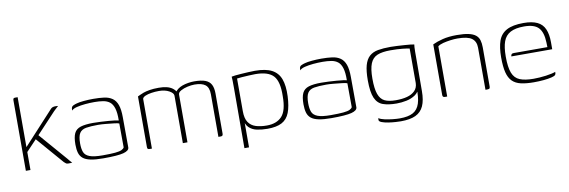

<svg xmlns="http://www.w3.org/2000/svg" viewBox="-48 -854 3893 1314"><g transform="rotate(-10 1898.5 -197.0)"><path d="M67 0V-489Q67 -499 70 -502.5Q73 -506 82 -506H99V-159L308 -386Q314 -393 320.5 -396Q327 -399 337 -400Q344 -400 350 -400Q356 -400 361 -399Q359 -397 353 -391.5Q347 -386 340.5 -380Q334 -374 327 -367L194 -225L363 -30Q369 -21 376 -14Q383 -7 389 0Q382 1 375 1Q368 1 361 1Q352 1 346.5 -2.5Q341 -6 333 -14L171 -201L99 -125V0Z M604 8Q551 8 517 1Q483 -6 464.5 -21Q446 -36 439 -60Q432 -84 432 -118Q432 -169 445 -196Q458 -223 490 -233Q522 -243 577 -243Q602 -243 630 -241.5Q658 -240 684 -238Q710 -236 728.5 -233.5Q747 -231 753 -229Q754 -282 744.5 -313Q735 -344 716.5 -358.5Q698 -373 671 -377.5Q644 -382 611 -382Q578 -382 545.5 -379Q513 -376 487 -369.5Q461 -363 451 -351V-360Q451 -378 464.5 -384.5Q478 -391 491 -394Q508 -399 540.5 -402Q573 -405 606 -405Q649 -405 682 -400.5Q715 -396 738 -380Q761 -364 772.5 -332Q784 -300 784 -245L785 -35Q784 -13 744.5 -2.5Q705 8 604 8ZM604 -13Q659 -13 690.5 -16Q722 -19 736 -26Q750 -33 754 -42L753 -208Q745 -212 718.5 -215Q692 -218 661.5 -221Q631 -224 608 -224Q556 -224 524.5 -218.5Q493 -213 479 -191Q465 -169 465 -120Q465 -83 474 -59.5Q483 -36 513 -24.5Q543 -13 604 -13Z M929 0Q918 0 914.5 -3.5Q911 -7 911 -17V-368Q916 -370 926.5 -375.5Q937 -381 954 -387Q971 -393 997.5 -397.5Q1024 -402 1060 -402Q1091 -402 1114.5 -396.5Q1138 -391 1154.5 -379Q1171 -367 1181 -349H1171Q1179 -362 1193 -372.5Q1207 -383 1225.5 -389.5Q1244 -396 1265.5 -399.5Q1287 -403 1307 -403Q1357 -403 1385 -392Q1413 -381 1425 -357.5Q1437 -334 1437 -296V-17Q1437 -8 1433.5 -4Q1430 0 1421 0H1405Q1405 -74 1405 -148Q1405 -222 1405 -296Q1405 -343 1380.5 -362Q1356 -381 1306 -381Q1283 -381 1256.5 -375Q1230 -369 1210 -358Q1190 -347 1190 -331V0H1158V-330Q1158 -348 1129 -364Q1100 -380 1058 -380Q1031 -380 1005.5 -376Q980 -372 963 -364.5Q946 -357 943 -346V0Z M1567 107 1568 -312Q1568 -341 1567.5 -362.5Q1567 -384 1566 -390Q1573 -392 1591.5 -394Q1610 -396 1633.5 -397.5Q1657 -399 1682.5 -400.5Q1708 -402 1729 -402Q1804 -402 1846.5 -379.5Q1889 -357 1906 -311Q1923 -265 1920 -192Q1917 -122 1900 -78.5Q1883 -35 1846 -15.5Q1809 4 1746 4Q1707 4 1673.5 -3Q1640 -10 1618 -31.5Q1596 -53 1592 -94L1599 -106V107ZM1746 -19Q1814 -19 1850.5 -58.5Q1887 -98 1887 -197Q1890 -298 1854 -338.5Q1818 -379 1727 -379Q1710 -379 1683.5 -377.5Q1657 -376 1633.5 -374.5Q1610 -373 1600 -371V-144Q1600 -94 1618 -67Q1636 -40 1668.5 -29.5Q1701 -19 1746 -19Z M2189 8Q2136 8 2102 1Q2068 -6 2049.5 -21Q2031 -36 2024 -60Q2017 -84 2017 -118Q2017 -169 2030 -196Q2043 -223 2075 -233Q2107 -243 2162 -243Q2187 -243 2215 -241.5Q2243 -240 2269 -238Q2295 -236 2313.5 -233.5Q2332 -231 2338 -229Q2339 -282 2329.5 -313Q2320 -344 2301.5 -358.5Q2283 -373 2256 -377.5Q2229 -382 2196 -382Q2163 -382 2130.5 -379Q2098 -376 2072 -369.5Q2046 -363 2036 -351V-360Q2036 -378 2049.5 -384.5Q2063 -391 2076 -394Q2093 -399 2125.5 -402Q2158 -405 2191 -405Q2234 -405 2267 -400.5Q2300 -396 2323 -380Q2346 -364 2357.5 -332Q2369 -300 2369 -245L2370 -35Q2369 -13 2329.5 -2.5Q2290 8 2189 8ZM2189 -13Q2244 -13 2275.5 -16Q2307 -19 2321 -26Q2335 -33 2339 -42L2338 -208Q2330 -212 2303.5 -215Q2277 -218 2246.5 -221Q2216 -224 2193 -224Q2141 -224 2109.5 -218.5Q2078 -213 2064 -191Q2050 -169 2050 -120Q2050 -83 2059 -59.5Q2068 -36 2098 -24.5Q2128 -13 2189 -13Z M2654 112Q2642 112 2617 110.5Q2592 109 2566.5 105Q2541 101 2522.5 94Q2504 87 2504 77Q2504 74 2504 70Q2504 66 2504 64Q2519 73 2545.5 79Q2572 85 2601 88Q2630 91 2650 91Q2709 91 2742 73Q2775 55 2788.5 13.5Q2802 -28 2799 -98L2813 -99Q2803 -63 2776 -45Q2749 -27 2714.5 -20Q2680 -13 2647 -13Q2591 -13 2553 -26Q2515 -39 2497 -80Q2479 -121 2479 -203Q2479 -268 2490 -307.5Q2501 -347 2524.5 -368Q2548 -389 2584.5 -395.5Q2621 -402 2672 -402Q2693 -402 2718 -400.5Q2743 -399 2767 -397.5Q2791 -396 2809 -394Q2827 -392 2835 -390Q2834 -386 2833 -371.5Q2832 -357 2832 -338Q2832 -319 2832 -303L2831 -67Q2831 -3 2813 36.5Q2795 76 2756.5 94Q2718 112 2654 112ZM2645 -36Q2690 -36 2723.5 -45Q2757 -54 2777.5 -74.5Q2798 -95 2799 -128V-368Q2788 -371 2752 -375Q2716 -379 2667 -379Q2609 -379 2575.5 -365Q2542 -351 2527 -314Q2512 -277 2512 -209Q2512 -139 2525.5 -101.5Q2539 -64 2567.5 -50Q2596 -36 2645 -36Z M2979 0Q2963 0 2963 -16V-368Q2992 -382 3033.5 -392.5Q3075 -403 3132 -403Q3182 -403 3213.5 -396Q3245 -389 3262.5 -375Q3280 -361 3286.5 -339.5Q3293 -318 3293 -289V-17Q3293 -12 3291.5 -7.5Q3290 -3 3285.5 -1.5Q3281 0 3275 0H3261V-292Q3261 -336 3232 -357.5Q3203 -379 3132 -379Q3110 -379 3083.5 -375.5Q3057 -372 3033 -366Q3009 -360 2995 -349V0Z M3596 7Q3544 7 3507 -1.5Q3470 -10 3447.5 -32.5Q3425 -55 3415 -95Q3405 -135 3405 -199Q3405 -269 3421 -314.5Q3437 -360 3479 -382.5Q3521 -405 3596 -405Q3655 -405 3691 -388Q3727 -371 3743 -334.5Q3759 -298 3759 -242V-194H3475Q3475 -202 3479 -208Q3483 -214 3495 -214H3729L3728 -246Q3726 -317 3696.5 -349Q3667 -381 3596 -381Q3536 -381 3501 -362.5Q3466 -344 3451.5 -304.5Q3437 -265 3437 -199Q3437 -125 3452.5 -85.5Q3468 -46 3503.5 -31.5Q3539 -17 3599 -17Q3618 -17 3640.5 -18.5Q3663 -20 3685 -23Q3707 -26 3725 -30Q3743 -34 3752 -38V-29Q3752 -22 3746.5 -16Q3741 -10 3721 -5Q3697 1 3664.5 4Q3632 7 3596 7Z"/></g></svg>

Font: Genos ExtraLight
Style: Regular
Weight: 250
Designer: Robert E. Leuschke
Foundry: Robert E. Leuschke
Version: Version 1.010